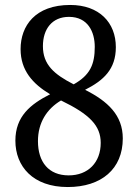

<svg xmlns="http://www.w3.org/2000/svg" viewBox="-20 -744 556 774"><path d="M253 10C389 10 475 -63 475 -186C475 -280 414 -336 323 -382C398 -420 447 -465 447 -554C447 -653 380 -724 263 -724C122 -724 63 -640 63 -546C63 -460 112 -406 182 -364C103 -324 42 -275 42 -177C42 -73 113 10 253 10ZM277 -404C197 -445 153 -484 153 -558C153 -627 190 -676 258 -676C334 -676 362 -616 362 -555C362 -484 343 -441 277 -404ZM257 -37C176 -37 133 -91 133 -175C133 -250 169 -305 226 -339C342 -283 386 -237 386 -168C386 -89 335 -37 257 -37Z"/></svg>

Font: Noto Serif Ethiopic SmCn
Style: Regular
Weight: 400
Width: 4
Designer: Monotype Design Team
Foundry: Monotype Imaging Inc.
Version: Version 2.102